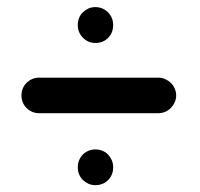

<svg xmlns="http://www.w3.org/2000/svg" viewBox="-20 -527 569 546"><path d="M91.3 -205.1Q80.6 -205.1 71.5 -209Q62.5 -212.9 55.4 -220Q48.3 -227.1 44.7 -236.1Q41 -245.1 41 -255.9Q41 -265.6 44.7 -274.9Q48.3 -284.2 55.2 -291Q62 -297.9 71 -302Q80.1 -306.2 91.3 -306.2H430.7Q440.4 -306.2 449.7 -302Q459 -297.9 465.8 -291.3Q472.7 -284.7 476.8 -275.1Q481 -265.6 481 -255.9Q481 -245.1 476.8 -236.1Q472.7 -227.1 465.8 -220Q459 -212.9 449.7 -209Q440.4 -205.1 430.7 -205.1ZM301.8 -455.6Q301.8 -433.6 287.4 -419.2Q272.9 -404.8 251.5 -404.8Q240.2 -404.8 231.2 -408.9Q222.2 -413.1 215.3 -420.2Q208.5 -427.2 204.8 -436.3Q201.2 -445.3 201.2 -455.6V-456.5Q201.2 -466.3 204.8 -475.6Q208.5 -484.9 215.3 -491.7Q222.2 -498.5 231.2 -502.7Q240.2 -506.8 251.5 -506.8Q261.7 -506.8 271 -502.9Q280.3 -499 286.9 -492.4Q293.5 -485.8 297.6 -476.6Q301.8 -467.3 301.8 -456.5V-456.1ZM301.8 -50.8Q301.8 -29.3 287.4 -14.9Q272.9 -0.5 251.5 -0.5Q240.2 -0.5 231.2 -4.6Q222.2 -8.8 215.3 -15.6Q208.5 -22.5 204.8 -31.7Q201.2 -41 201.2 -50.8V-51.8Q201.2 -62 204.8 -71Q208.5 -80.1 215.3 -87.2Q222.2 -94.2 231.2 -98.1Q240.2 -102.1 251.5 -102.1Q261.7 -102.1 271 -98.4Q280.3 -94.7 286.9 -87.9Q293.5 -81.1 297.6 -72Q301.8 -63 301.8 -51.8V-51.3Z"/></svg>

Font: TGL 0-17
Style: Regular
Weight: 400
Designer: Peter Wiegel
Foundry: Peter Wiegel
Version: Version 1.003 2010